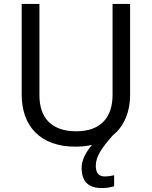

<svg xmlns="http://www.w3.org/2000/svg" viewBox="-20 -734 771 974"><path d="M466 107C466 61 493 20 552 -47C611 -95 640 -168 640 -252V-714H551V-252C551 -144 496 -68 367 -68C242 -68 180 -135 180 -251V-714H90V-254C90 -95 184 10 362 10C393 10 421 7 447 1C419 33 394 76 394 117C394 185 426 220 497 220C523 220 540 216 559 211V155C548 157 533 161 511 161C483 161 466 146 466 107Z"/></svg>

Font: Noto Sans Hebrew Droid Medium
Style: Regular
Weight: 500
Designer: Monotype Design Team
Foundry: Monotype Imaging Inc.
Version: Version 1.100